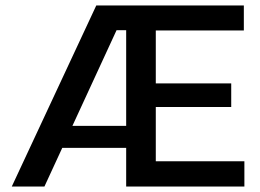

<svg xmlns="http://www.w3.org/2000/svg" viewBox="-20 -680 948 700"><path d="M23 0 331 -660H514L441 -570H405L142 0ZM152 -141V-221H484V-141ZM506 0V-92H871V0ZM440 0V-660H548V0ZM506 -290V-376H823V-290ZM506 -569V-660H869V-569Z"/></svg>

Font: Bricolage Grotesque 24pt Medium
Style: Regular
Weight: 500
Designer: Mathieu Triay
Foundry: Atelier Triay
Version: Version 1.001;gftools[0.9.33.dev8+g029e19f]